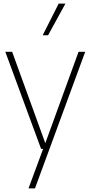

<svg xmlns="http://www.w3.org/2000/svg" viewBox="-20 -828 504 1068"><path d="M417 -540H454L174.5 220H138.5L220 0H208.5L9.5 -540H47.5L232 -31.5ZM217.5 -632 306.5 -808H344L247.5 -632Z"/></svg>

Font: Encode Sans Semi Condensed Thin
Style: Regular
Weight: 250
Width: 4
Designer: Multiple Designers
Foundry: Impallari Type
Version: Version 2.000